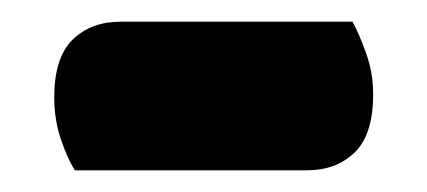

<svg xmlns="http://www.w3.org/2000/svg" viewBox="-20 -343 394 177"><path d="M49 -186Q42 -197 36 -215Q30 -233 30 -253Q30 -290 47 -306.5Q64 -323 91 -323H305Q311 -312 317.5 -294Q324 -276 324 -256Q324 -219 307 -202.5Q290 -186 263 -186Z"/></svg>

Font: Baloo Thambi 2 ExtraBold
Style: Regular
Weight: 800
Designer: Aadarsh Rajan and Ek Type
Foundry: Ek Type
Version: Version 1.640;hotconv 1.0.111;makeotfexe 2.5.65597; ttfautoh